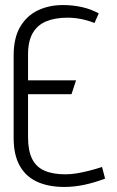

<svg xmlns="http://www.w3.org/2000/svg" viewBox="-20 -730 464 760"><path d="M81 -357H263L281 -412H81ZM354 -639 371 -677Q340 -694 304 -702Q268 -710 229 -710Q174 -710 130 -689Q86 -668 60 -624Q34 -580 34 -510V-184Q34 -117 58 -74Q82 -31 127 -10.5Q172 10 235 10Q273 10 313.5 1.5Q354 -7 396 -23L384 -69Q356 -60 330 -53.5Q304 -47 281.5 -43.5Q259 -40 239 -40Q189 -40 156 -54.5Q123 -69 107 -101.5Q91 -134 91 -186V-514Q91 -567 109.5 -599Q128 -631 163 -645.5Q198 -660 247 -660Q273 -660 299.5 -655Q326 -650 354 -639Z"/></svg>

Font: Advent Pro
Style: Regular
Weight: 400
Designer: VivaRado, Andreas Kalpakidis
Foundry: VivaRado, Andreas Kalpakidis
Version: Version 3.000